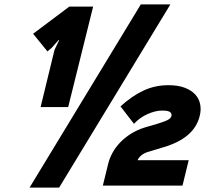

<svg xmlns="http://www.w3.org/2000/svg" viewBox="-20 -840 971 870"><path d="M885 -315Q861 -214 721 -173L652 -152Q617 -142 603 -114H835L807 1H446L470 -97Q476 -122 489.5 -147Q503 -172 524 -194Q545 -216 573.5 -234Q602 -252 638 -263L696 -280Q732 -291 743.5 -298.5Q755 -306 757 -315Q759 -323 752 -331Q745 -339 714 -339Q685 -339 649.5 -323.5Q614 -308 587 -279L526 -358Q579 -406 631 -430Q683 -454 743 -454Q787 -454 817 -442.5Q847 -431 864.5 -412Q882 -393 887 -367.5Q892 -342 885 -315ZM752 -820 248 10H114L618 -820ZM289 -355H164L227 -614L248 -658L246 -659L215 -624L195 -607L130 -687L294 -810H402Z"/></svg>

Font: TypoPRO Sinkin Sans
Style: 800 Black Italic
Weight: 900
Italic angle: -112°
Designer: Keith Bates
Foundry: K-Type
Version: Sinkin Sans (version 1.0)  by Keith Bates   •   © 2014   www